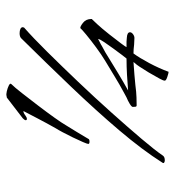

<svg xmlns="http://www.w3.org/2000/svg" viewBox="7 -530 553 607"><g transform="rotate(-90 283.5 -226.5)"><path d="M139 -220Q132 -220 132 -224Q132 -227 138 -241Q144 -255 152.5 -272.5Q161 -290 169 -305Q177 -320 181 -326Q198 -356 212 -383Q226 -410 236 -429Q230 -429 223 -423.5Q216 -418 211 -418Q207 -418 207 -422Q207 -425 213 -431L278 -481Q279 -482 283 -482Q288 -484 298.5 -481.5Q309 -479 317 -475Q325 -471 321 -467Q311 -457 293 -434Q275 -411 254 -383.5Q233 -356 215.5 -331.5Q198 -307 190 -293Q180 -277 170 -260.5Q160 -244 153.5 -233Q147 -222 147 -222Q145 -220 139 -220ZM95 12Q91 18 80 18Q76 18 73 16Q70 14 73 10Q113 -53 175 -126Q237 -199 312.5 -278Q388 -357 466 -436Q471 -441 482 -441Q490 -441 495.5 -438.5Q501 -436 501 -431Q501 -430 500.5 -429.5Q500 -429 500 -427Q468 -399 423 -353.5Q378 -308 328 -255.5Q278 -203 231.5 -151Q185 -99 148.5 -56Q112 -13 95 12ZM360 30Q356 30 344 26Q332 22 332 18Q332 13 339 0.5Q346 -12 358 -33Q369 -51 376 -61.5Q383 -72 387 -76L391 -81Q375 -80 350.5 -78Q326 -76 318 -75Q296 -72 279 -71.5Q262 -71 254 -71Q250 -71 249.5 -75Q249 -79 249 -83Q249 -87 259 -93Q269 -99 279 -103L292 -110Q320 -125 343.5 -139.5Q367 -154 394 -170Q414 -182 437 -199Q460 -216 477.5 -230.5Q495 -245 498 -249Q503 -250 515 -240.5Q527 -231 527 -214V-213Q523 -209 510 -195Q497 -181 478 -157Q460 -134 449.5 -120Q439 -106 438 -103H447Q450 -103 455.5 -103Q461 -103 468 -102Q485 -101 485 -92Q485 -87 479 -82.5Q473 -78 467 -78L446 -79Q440 -80 431.5 -80.5Q423 -81 418 -81Q404 -62 387.5 -31Q371 0 360 30ZM301 -98Q324 -100 350.5 -101.5Q377 -103 402 -103Q404 -105 413 -117Q422 -129 433 -144Q444 -159 453.5 -173Q463 -187 464 -193Q461 -191 454.5 -188Q448 -185 440 -180Q432 -176 421.5 -170Q411 -164 402 -158Q381 -145 354.5 -129Q328 -113 301 -98Z"/></g></svg>

Font: Corinthia
Style: Bold
Weight: 700
Designer: Robert E. Leuschke
Foundry: Robert E. Leuschke
Version: Version 1.013; ttfautohint (v1.8.3)